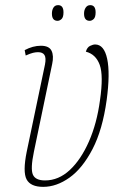

<svg xmlns="http://www.w3.org/2000/svg" viewBox="-20 -717 475 747"><path d="M148 10Q99 10 83.5 -19Q68 -48 84 -127L155 -466Q160 -492 153 -503Q146 -514 128 -514Q119 -514 108.5 -511.5Q98 -509 80 -501L76 -522Q108 -539 139 -539Q171 -539 180.5 -519.5Q190 -500 183 -468L112 -127Q98 -60 108 -37.5Q118 -15 155 -15Q208 -15 251.5 -55.5Q295 -96 326 -166.5Q357 -237 369 -327Q383 -423 368 -464.5Q353 -506 314 -516Q319 -533 330.5 -538.5Q342 -544 350 -544Q385 -544 397 -488Q409 -432 395 -328Q379 -212 340 -137Q301 -62 250.5 -26Q200 10 148 10ZM329 -636Q307 -636 307 -664Q307 -678 313.5 -687.5Q320 -697 331 -697Q352 -697 352 -669Q352 -650 344.5 -643Q337 -636 329 -636ZM204 -636Q182 -636 182 -664Q182 -678 188 -687.5Q194 -697 206 -697Q227 -697 227 -669Q227 -650 219.5 -643Q212 -636 204 -636Z"/></svg>

Font: Noto Serif ExtraCondensed Thin
Style: Italic
Weight: 100
Width: 2
Italic angle: -12°
Designer: Monotype Design Team
Foundry: Monotype Imaging Inc.
Version: Version 2.013